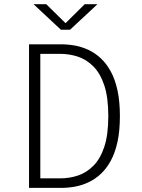

<svg xmlns="http://www.w3.org/2000/svg" viewBox="-20 -916 690 936"><path d="M121.5 0V-700H277Q311.5 -700 345.8 -693.8Q380 -687.5 412.2 -672.2Q444.5 -657 472 -631.2Q499.5 -605.5 520.5 -566.8Q541.5 -528 553 -474.5Q564.5 -421 564.5 -350Q564.5 -279 553 -225.5Q541.5 -172 520.5 -133.2Q499.5 -94.5 472 -68.8Q444.5 -43 412.2 -27.8Q380 -12.5 345.8 -6.2Q311.5 0 277 0ZM176.5 -46.5H273Q318 -46.5 359.8 -60.2Q401.5 -74 435.2 -107.8Q469 -141.5 488.5 -200.5Q508 -259.5 508 -350Q508 -440.5 488.5 -499.5Q469 -558.5 435.2 -592.2Q401.5 -626 359.8 -639.8Q318 -653.5 273 -653.5H176.5ZM143.5 -895.5H205.5L299.5 -803L393 -895.5H455L321.5 -771H277Z"/></svg>

Font: Trispace Thin ExtraLight
Style: Regular
Weight: 250
Version: Version 1.210